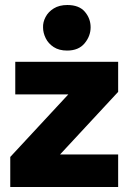

<svg xmlns="http://www.w3.org/2000/svg" viewBox="-20 -747 513 767"><path d="M21 -120 253 -370H41V-500H452V-380L220 -130H452V0H21ZM152 -637Q151 -658 162 -679Q173 -700 195 -713.5Q217 -727 249 -727Q296 -727 319 -700Q342 -673 342 -638Q342 -603 318 -574Q294 -545 248 -545Q216 -545 194.5 -559Q173 -573 162.5 -594.5Q152 -616 152 -637Z"/></svg>

Font: Moderustic ExtraBold
Style: Regular
Weight: 800
Designer: Tural Alisoy
Foundry: TAFT Foundry
Version: Version 2.120